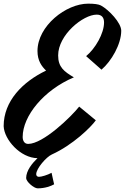

<svg xmlns="http://www.w3.org/2000/svg" viewBox="-60 -782 683 1050"><path d="M236 226C233 216 226 179 222 163C200 175 167 185 153 185C145 185 138 180 138 171C138 139 194 76 223 63C338 11 437 -86 464 -124C439 -144 412 -168 373 -199C329 -143 176 5 94 5C73 5 64 -13 64 -33C64 -148 180 -290 344 -359C290 -391 258 -415 258 -479C258 -591 394 -702 469 -702C499 -702 509 -683 509 -659C509 -599 461 -516 411 -475L495 -401C549 -447 603 -540 603 -614C603 -657 536 -728 492 -752C479 -759 455 -762 422 -762C301 -762 145 -640 145 -503C145 -450 168 -419 192 -396C63 -334 -40 -229 -40 -92C-37 -18 52 82 145 83C116 111 83 151 83 192C83 211 125 248 146 248C186 248 218 236 236 226Z"/></svg>

Font: Yesteryear
Style: Regular
Weight: 400
Designer: Astigmatic (AOETI)
Foundry: Astigmatic (AOETI)
Version: Version 1.000